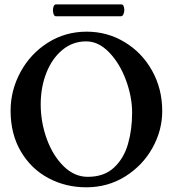

<svg xmlns="http://www.w3.org/2000/svg" viewBox="-20 -816 784 850"><path d="M26.9 -326.2Q26.9 -416 70.6 -496.8Q114.3 -577.6 191.4 -626.7Q268.6 -675.8 363.8 -675.8Q455.1 -675.8 531.7 -629.6Q608.4 -583.5 653.3 -503.2Q698.2 -422.9 698.2 -324.2Q698.2 -238.8 654.8 -160.9Q611.3 -83 534.4 -34.9Q457.5 13.2 361.8 13.2Q270.5 13.2 194.1 -27.6Q117.7 -68.4 72.3 -145.5Q26.9 -222.7 26.9 -326.2ZM564.9 -316.9Q564.9 -387.7 537.4 -461.9Q509.8 -536.1 462.6 -584.7Q415.5 -633.3 360.8 -632.8Q301.8 -632.8 256.1 -595Q210.4 -557.1 185.3 -493.4Q160.2 -429.7 160.2 -354Q160.2 -274.9 187.3 -200.4Q214.4 -126 262.5 -79.3Q310.5 -32.7 369.1 -33.2Q440.9 -33.2 484.6 -74Q528.3 -114.7 546.6 -178.5Q564.9 -242.2 564.9 -316.9ZM227.5 -744.1Q221.2 -744.1 217.8 -752Q214.4 -759.8 214.4 -771Q214.4 -781.2 217.8 -788.8Q221.2 -796.4 227.5 -796.4H517.6Q523.9 -796.4 527.1 -789.3Q530.3 -782.2 530.3 -772.5Q530.3 -761.2 526.4 -752.7Q522.5 -744.1 515.6 -744.1Z"/></svg>

Font: JuniusX
Style: Bold
Weight: 700
Designer: Peter S. Baker
Foundry: Briery Creek Software
Version: Version 1.004